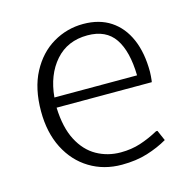

<svg xmlns="http://www.w3.org/2000/svg" viewBox="-86 -625 723 721"><g transform="rotate(-15 275.5 -265.0)"><path d="M302.2 9.8Q232.4 9.8 177.5 -23.7Q122.6 -57.1 91.3 -118.4Q60.1 -179.7 60.1 -262.2Q60.1 -351.1 92.8 -412.8Q125.5 -474.6 179.7 -506.6Q233.9 -538.6 297.4 -538.6Q359.9 -538.6 403.6 -509.8Q447.3 -481 470.5 -427.7Q493.7 -374.5 493.7 -300.3Q493.7 -292.5 492.9 -283.9Q492.2 -275.4 491.5 -268.8Q490.7 -262.2 490.2 -260.7H120.1Q123 -182.6 148.9 -133.1Q174.8 -83.5 217 -59.8Q259.3 -36.1 310.1 -36.1Q351.6 -36.1 387 -47.6Q422.4 -59.1 458 -78.6H463.4L481 -38.1Q445.8 -17.6 401.9 -3.9Q357.9 9.8 302.2 9.8ZM122.1 -299.8H443.4Q441.4 -394 407.7 -443.6Q374 -493.2 301.8 -493.2Q224.1 -493.2 177 -439.7Q129.9 -386.2 122.1 -299.8Z"/></g></svg>

Font: Comme ExtraLight
Style: Regular
Weight: 250
Version: Version 1.000;gftools[0.9.27]